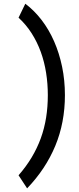

<svg xmlns="http://www.w3.org/2000/svg" viewBox="-20 -821 428 1041"><path d="M117.2 -800.8Q165.5 -764.6 205.3 -712.9Q245.1 -661.1 273.2 -597.2Q301.3 -533.2 316.7 -459.2Q332 -385.3 332 -305.2Q332 -156.2 279.8 -30.3Q227.5 95.7 127 200.2L80.6 129.4Q121.6 82.5 151.6 32.5Q181.6 -17.6 201.2 -71.3Q220.7 -125 230 -183.3Q239.3 -241.7 239.3 -305.2Q239.3 -366.7 230 -426Q220.7 -485.4 201.2 -539.3Q181.6 -593.3 151.6 -640.4Q121.6 -687.5 80.6 -725.1Z"/></svg>

Font: Andika New Basic
Style: Regular
Weight: 400
Designer: Victor Gaultney, Annie Olsen, Julie Remington, Don Collingsworth, Eric Hays
Foundry: SIL International
Version: Version 5.500